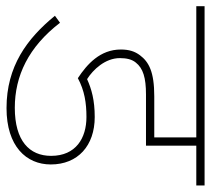

<svg xmlns="http://www.w3.org/2000/svg" viewBox="-50 -612 662 603"><g transform="rotate(90 281.5 -311.0)"><path d="M348 -251C414 -251 470 -218 470 -140C470 -72 423 -26 319 -26C219 -26 128 -69 52 -168L30 -152C102 -64 189 0 320 0C440 0 497 -62 497 -139C497 -224 438 -277 348 -277C295 -277 260 -267 229 -253C199 -272 163 -310 163 -356C163 -377 167 -394 177 -406C195 -429 225 -438 277 -438H438V-596H563V-622H0V-596H412V-464H283C206 -464 175 -447 154 -419C142 -403 136 -385 136 -359C136 -294 182 -253 226 -224C265 -245 304 -251 348 -251Z"/></g></svg>

Font: Noto Sans Devanagari UI Thin
Style: Regular
Weight: 100
Designer: Jelle Bosma - Monotype Design Team
Foundry: Monotype Imaging Inc.
Version: Version 2.004